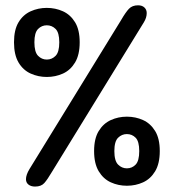

<svg xmlns="http://www.w3.org/2000/svg" viewBox="-20 -686 659 706"><path d="M109 0Q94 0 84.8 -7.2Q75.5 -14.5 75.5 -27Q75.5 -43 88.5 -64.5L425.5 -612.5Q442 -641 454.2 -653.8Q466.5 -666.5 487.5 -666.5Q502.5 -666.5 511 -658.5Q519.5 -650.5 519.5 -638Q519.5 -621 509 -604L171 -54Q154.5 -26 143 -13Q131.5 0 109 0ZM446.5 -3Q415 -3 387.5 -15.5Q360 -28 343 -56.2Q326 -84.5 326 -130.5Q326 -176.5 343 -204.2Q360 -232 387.5 -244.5Q415 -257 446.5 -257Q478.5 -257 506 -244.5Q533.5 -232 550.5 -204.2Q567.5 -176.5 567.5 -130.5Q567.5 -84.5 550.5 -56.2Q533.5 -28 506 -15.5Q478.5 -3 446.5 -3ZM446.5 -67Q465.5 -67 478.8 -80.8Q492 -94.5 492 -130.5Q492 -166 478.8 -179.5Q465.5 -193 446.5 -193Q428 -193 414.2 -179.5Q400.5 -166 400.5 -130.5Q400.5 -94.5 414.2 -80.8Q428 -67 446.5 -67ZM152 -403Q120.5 -403 92.8 -415.5Q65 -428 48.2 -456.2Q31.5 -484.5 31.5 -530.5Q31.5 -576.5 48.2 -604.2Q65 -632 92.8 -644.5Q120.5 -657 152 -657Q184 -657 211.5 -644.5Q239 -632 256 -604.2Q273 -576.5 273 -530.5Q273 -484.5 256 -456.2Q239 -428 211.5 -415.5Q184 -403 152 -403ZM152 -467Q171 -467 184.5 -480.8Q198 -494.5 198 -530.5Q198 -566 184.5 -579.5Q171 -593 152 -593Q133.5 -593 120 -579.5Q106.5 -566 106.5 -530.5Q106.5 -494.5 120 -480.8Q133.5 -467 152 -467Z"/></svg>

Font: Sono ExtraLight Monospace SemiBold
Style: Regular
Weight: 600
Version: Version 2.112